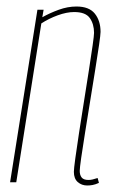

<svg xmlns="http://www.w3.org/2000/svg" viewBox="-20 -560 355 590"><path d="M95 -530H114L110 -507Q133 -520 160.5 -530Q188 -540 215 -540Q254 -540 271.5 -518Q289 -496 289 -462Q289 -454 284.5 -422.5Q280 -391 272.5 -345Q265 -299 257 -249Q249 -199 241.5 -153Q234 -107 229.5 -75Q225 -43 225 -35Q225 -22 231 -14.5Q237 -7 252 -7Q258 -7 264.5 -8.5Q271 -10 280 -13L284 2Q273 7 264.5 8.5Q256 10 248 10Q231 10 219 -0.5Q207 -11 207 -32Q207 -41 211.5 -74Q216 -107 223 -152.5Q230 -198 238 -248Q246 -298 253 -343Q260 -388 264.5 -419.5Q269 -451 269 -459Q269 -486 256 -504.5Q243 -523 208 -523Q185 -523 157.5 -513Q130 -503 107 -488L30 0H11Z"/></svg>

Font: Georama Condensed Thin
Style: Italic
Weight: 100
Width: 3
Italic angle: -9°
Designer: Jean-Baptiste Levee
Foundry: Production Type
Version: Version 1.000